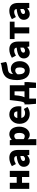

<svg xmlns="http://www.w3.org/2000/svg" viewBox="2246 -3122 1083 5614"><g transform="rotate(-90 2787.0 -314.5)"><path d="M72 0H250V-212H420V0H598V-569H420V-367H250V-569H72Z M886 14C949 14 1002 -15 1049 -57H1054L1066 0H1211V-323C1211 -501 1128 -583 981 -583C892 -583 811 -553 736 -508L798 -391C855 -423 902 -441 947 -441C1005 -441 1029 -414 1033 -368C811 -344 717 -279 717 -159C717 -64 781 14 886 14ZM947 -124C910 -124 886 -140 886 -173C886 -213 922 -246 1033 -260V-169C1007 -141 983 -124 947 -124Z M1348 207H1526V44L1520 -45C1558 -7 1604 14 1652 14C1774 14 1891 -98 1891 -294C1891 -469 1805 -583 1669 -583C1610 -583 1554 -554 1509 -514H1506L1493 -569H1348ZM1610 -132C1583 -132 1554 -140 1526 -165V-390C1556 -423 1583 -438 1616 -438C1679 -438 1708 -391 1708 -291C1708 -177 1664 -132 1610 -132Z M2264 14C2330 14 2408 -9 2467 -51L2408 -158C2367 -134 2329 -122 2288 -122C2216 -122 2162 -154 2146 -232H2480C2484 -246 2488 -277 2488 -309C2488 -464 2408 -583 2244 -583C2107 -583 1974 -469 1974 -285C1974 -96 2100 14 2264 14ZM2143 -349C2155 -416 2198 -447 2247 -447C2312 -447 2337 -405 2337 -349Z M2712 0H3024V197H3177L3194 -22V-139H3102V-569H2669L2643 -347C2624 -188 2605 -154 2578 -139H2541V-22L2559 197H2712ZM2751 -139C2773 -181 2789 -236 2797 -306L2810 -430H2924V-139Z M3537 14C3692 14 3806 -103 3806 -276C3806 -452 3704 -539 3587 -539C3525 -539 3466 -516 3427 -471C3442 -610 3492 -617 3649 -637C3700 -644 3754 -657 3784 -681L3751 -836C3714 -819 3681 -810 3612 -801C3401 -773 3253 -693 3253 -357C3253 -124 3354 14 3537 14ZM3422 -342C3455 -392 3496 -410 3532 -410C3588 -410 3623 -376 3623 -276C3623 -187 3593 -130 3534 -130C3465 -130 3422 -188 3422 -314Z M4055 14C4118 14 4171 -15 4218 -57H4223L4235 0H4380V-323C4380 -501 4297 -583 4150 -583C4061 -583 3980 -553 3905 -508L3967 -391C4024 -423 4071 -441 4116 -441C4174 -441 4198 -414 4202 -368C3980 -344 3886 -279 3886 -159C3886 -64 3950 14 4055 14ZM4116 -124C4079 -124 4055 -140 4055 -173C4055 -213 4091 -246 4202 -260V-169C4176 -141 4152 -124 4116 -124Z M4618 0H4796V-430H4961V-569H4453V-430H4618Z M5184 14C5247 14 5300 -15 5347 -57H5352L5364 0H5509V-323C5509 -501 5426 -583 5279 -583C5190 -583 5109 -553 5034 -508L5096 -391C5153 -423 5200 -441 5245 -441C5303 -441 5327 -414 5331 -368C5109 -344 5015 -279 5015 -159C5015 -64 5079 14 5184 14ZM5245 -124C5208 -124 5184 -140 5184 -173C5184 -213 5220 -246 5331 -260V-169C5305 -141 5281 -124 5245 -124Z"/></g></svg>

Font: Noto Sans KR Black
Style: Regular
Weight: 900
Designer: Ryoko NISHIZUKA 西塚涼子 (kana, bopomofo & ideographs); Paul D. Hunt (Latin, Greek & Cyrillic); Sandoll Communications 산돌커뮤니
Foundry: Adobe
Version: Version 2.004;hotconv 1.0.118;makeotfexe 2.5.65603